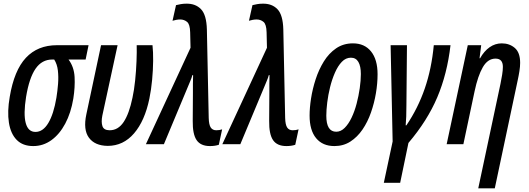

<svg xmlns="http://www.w3.org/2000/svg" viewBox="-20 -785 2877 1045"><path d="M161 10Q104 10 71 -23.5Q38 -57 28.5 -117.5Q19 -178 33 -258Q57 -402 121 -470.5Q185 -539 290 -539H462L446 -461H353Q383 -421 386 -366Q389 -311 379 -248Q366 -170 335 -112Q304 -54 259.5 -22Q215 10 161 10ZM173 -67Q214 -67 243 -115.5Q272 -164 287 -253Q293 -290 296 -328.5Q299 -367 295 -401.5Q291 -436 275 -461H264Q208 -461 173.5 -411Q139 -361 122 -258Q107 -164 120 -115.5Q133 -67 173 -67Z M566 9Q496 8 464 -35.5Q432 -79 450 -163L530 -539H620L537 -156Q530 -121 537.5 -98.5Q545 -76 577 -76Q623 -76 653 -121Q683 -166 701 -253Q710 -294 715.5 -347Q721 -400 723 -451.5Q725 -503 724 -539H810Q814 -503 813.5 -453.5Q813 -404 808 -350.5Q803 -297 793 -248Q768 -127 709.5 -59Q651 9 566 9Z M1123 10Q1072 10 1050 -22.5Q1028 -55 1029 -127L1030 -280Q1030 -304 1030 -329Q1030 -354 1031 -376H1027Q1023 -361 1016.5 -346Q1010 -331 1004 -316L872 0H774L1017 -525L1015 -609Q1014 -653 998 -666Q982 -679 961 -679Q951 -679 939.5 -677Q928 -675 919 -672L938 -757Q950 -760 964 -762.5Q978 -765 994 -765Q1044 -766 1074 -735Q1104 -704 1106 -624L1116 -143Q1117 -106 1127 -91Q1137 -76 1157 -76Q1175 -76 1189 -81L1171 3Q1150 10 1123 10Z M1539 10Q1488 10 1466 -22.5Q1444 -55 1445 -127L1446 -280Q1446 -304 1446 -329Q1446 -354 1447 -376H1443Q1439 -361 1432.5 -346Q1426 -331 1420 -316L1288 0H1190L1433 -525L1431 -609Q1430 -653 1414 -666Q1398 -679 1377 -679Q1367 -679 1355.5 -677Q1344 -675 1335 -672L1354 -757Q1366 -760 1380 -762.5Q1394 -765 1410 -765Q1460 -766 1490 -735Q1520 -704 1522 -624L1532 -143Q1533 -106 1543 -91Q1553 -76 1573 -76Q1591 -76 1605 -81L1587 3Q1566 10 1539 10Z M1800 10Q1736 10 1700.5 -33Q1665 -76 1665 -156Q1665 -198 1673 -249.5Q1681 -301 1698 -353.5Q1715 -406 1742.5 -450.5Q1770 -495 1809.5 -522Q1849 -549 1901 -549Q1964 -549 1999.5 -505Q2035 -461 2035 -381Q2035 -331 2026 -277.5Q2017 -224 1999 -172.5Q1981 -121 1953 -80Q1925 -39 1887 -14.5Q1849 10 1800 10ZM1810 -68Q1835 -68 1856 -89Q1877 -110 1893.5 -144.5Q1910 -179 1921 -221Q1932 -263 1938 -305Q1944 -347 1944 -382Q1944 -425 1930.5 -448Q1917 -471 1890 -471Q1862 -471 1840.5 -448.5Q1819 -426 1803 -389.5Q1787 -353 1776.5 -310.5Q1766 -268 1761 -227Q1756 -186 1756 -155Q1756 -68 1810 -68Z M2069 210 2117 -15 2106 -539H2195L2192 -213Q2192 -143 2188 -103H2192Q2255 -196 2292 -303.5Q2329 -411 2341 -539H2432Q2414 -383 2360 -255.5Q2306 -128 2203 -7L2158 210Z M2704 -329Q2709 -353 2713 -378Q2717 -403 2717 -421Q2717 -466 2677 -466Q2635 -466 2608 -419.5Q2581 -373 2563 -288L2502 0H2411L2526 -539H2599L2590 -468H2593Q2615 -507 2645 -528Q2675 -549 2711 -549Q2753 -549 2782 -524Q2811 -499 2811 -443Q2811 -423 2807 -397.5Q2803 -372 2797 -345L2673 240H2583Z"/></svg>

Font: Noto Sans ExtraCondensed Medium
Style: Italic
Weight: 500
Width: 2
Italic angle: -12°
Designer: Monotype Design Team
Foundry: Monotype Imaging Inc.
Version: Version 2.013; ttfautohint (v1.8.4.7-5d5b)